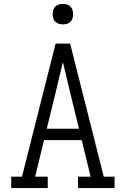

<svg xmlns="http://www.w3.org/2000/svg" viewBox="-20 -957 640 977"><path d="M37 0V-58H92L201 -490L263 -735H337L508 -58H563V0H377V-58H441L396 -244H204L159 -58H223V0ZM382 -302 336 -490Q327 -528 318 -566Q309 -604 300 -641Q291 -604 282 -566Q273 -528 264 -490L218 -302ZM300 -833Q289 -833 279 -836Q269 -839 261.5 -846.5Q254 -854 251 -864Q248 -874 248 -885Q248 -896 251 -906Q254 -916 261.5 -923.5Q269 -931 279 -934Q289 -937 300 -937Q311 -937 321 -934Q331 -931 338.5 -923.5Q346 -916 349 -906Q352 -896 352 -885Q352 -874 349 -864Q346 -854 338.5 -846.5Q331 -839 321 -836Q311 -833 300 -833Z"/></svg>

Font: Iosevka Slab Light Extended
Style: Regular
Weight: 300
Width: 7
Monospace: yes
Designer: Belleve Invis
Foundry: Belleve Invis
Version: Version 11.1.0; ttfautohint (v1.8.3)